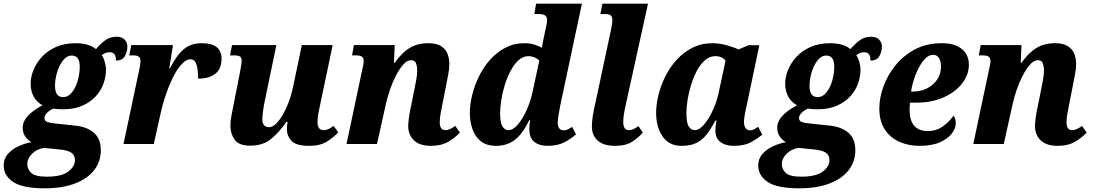

<svg xmlns="http://www.w3.org/2000/svg" viewBox="-86 -780 5922 1040"><path d="M157 240Q36 240 -15 205.5Q-66 171 -66 116Q-66 81 -44.5 55.5Q-23 30 11.5 13.5Q46 -3 84 -10Q66 -20 51.5 -39.5Q37 -59 37 -88Q37 -122 64 -151.5Q91 -181 144 -210Q114 -226 97 -256Q80 -286 80 -328Q80 -363 95.5 -401Q111 -439 141 -472Q171 -505 217 -525.5Q263 -546 325 -546Q356 -546 384.5 -538.5Q413 -531 434 -514Q457 -542 483.5 -561.5Q510 -581 545 -581Q575 -581 589.5 -565Q604 -549 604 -527Q604 -502 591 -477Q578 -452 542 -452Q543 -497 508 -497Q495 -497 485.5 -493Q476 -489 465 -481Q475 -467 481.5 -445.5Q488 -424 488 -402Q488 -365 474.5 -327Q461 -289 432.5 -258Q404 -227 360 -207.5Q316 -188 255 -188Q245 -188 229 -189Q213 -190 204 -192Q181 -182 168 -168Q155 -154 155 -141Q155 -125 169.5 -119.5Q184 -114 206 -112L317 -100Q384 -94 422 -61.5Q460 -29 460 34Q460 95 424 141.5Q388 188 320 214Q252 240 157 240ZM255 -254Q284 -254 304.5 -280.5Q325 -307 335.5 -345Q346 -383 346 -419Q346 -479 303 -479Q276 -479 255.5 -453Q235 -427 223.5 -389Q212 -351 212 -316Q212 -283 223.5 -268.5Q235 -254 255 -254ZM168 177Q247 177 283.5 149.5Q320 122 320 87Q320 61 300 47Q280 33 231 29L152 21Q114 27 88 52.5Q62 78 62 110Q62 136 83 156.5Q104 177 168 177Z M666 -392Q670 -408 672.5 -423Q675 -438 675 -452Q675 -480 638 -480H614L625 -536H851L831 -409H834Q870 -480 909 -513Q948 -546 1007 -546Q1114 -546 1114 -462Q1114 -407 1080.5 -380.5Q1047 -354 987 -354Q987 -403 978 -431Q969 -459 945 -459Q924 -459 901 -435.5Q878 -412 856.5 -371.5Q835 -331 816.5 -279Q798 -227 785 -170L747 0H583Z M1588 10Q1518 10 1493 -17Q1468 -44 1468 -81Q1468 -100 1472 -119H1465Q1423 -60 1380 -25.5Q1337 9 1269 9Q1208 9 1185 -23.5Q1162 -56 1162 -99Q1162 -125 1168 -155.5Q1174 -186 1179 -212L1214 -389Q1218 -412 1220.5 -427Q1223 -442 1223 -451Q1223 -467 1214.5 -473.5Q1206 -480 1181 -480H1160L1171 -536H1411L1349 -237Q1343 -209 1339 -180.5Q1335 -152 1335 -134Q1335 -91 1372 -91Q1390 -91 1409 -109.5Q1428 -128 1445.5 -158Q1463 -188 1477 -225Q1491 -262 1499 -298L1549 -536H1716L1646 -203Q1641 -181 1637.5 -160Q1634 -139 1634 -117Q1634 -75 1668 -75Q1682 -75 1694 -81Q1706 -87 1721 -98L1746 -63Q1721 -36 1684.5 -13Q1648 10 1588 10Z M2247 10Q2188 10 2156.5 -19.5Q2125 -49 2125 -99Q2126 -120 2129.5 -146Q2133 -172 2141 -208L2157 -288Q2161 -307 2167.5 -341Q2174 -375 2174 -400Q2174 -418 2168 -436Q2162 -454 2141 -454Q2119 -454 2098 -430Q2077 -406 2058 -369Q2039 -332 2025.5 -292Q2012 -252 2005 -220L1956 0H1791L1875 -397Q1878 -410 1881 -424.5Q1884 -439 1884 -450Q1884 -465 1875 -472.5Q1866 -480 1842 -480H1821L1831 -536H2052L2048 -440H2052Q2091 -495 2133.5 -520.5Q2176 -546 2234 -546Q2278 -546 2303 -530Q2328 -514 2338 -488.5Q2348 -463 2348 -433Q2348 -407 2341.5 -374.5Q2335 -342 2330 -315L2310 -213Q2304 -185 2300 -161.5Q2296 -138 2296 -117Q2296 -75 2327 -75Q2349 -75 2380 -98L2405 -62Q2382 -36 2343.5 -13Q2305 10 2247 10Z M2601 10Q2550 10 2519 -14.5Q2488 -39 2473.5 -79.5Q2459 -120 2459 -168Q2459 -215 2472 -267Q2485 -319 2509.5 -368.5Q2534 -418 2570 -458Q2606 -498 2652.5 -522Q2699 -546 2755 -546Q2782 -546 2806.5 -539Q2831 -532 2849 -521Q2851 -534 2855 -554Q2859 -574 2861 -583L2869 -621Q2873 -636 2875 -648.5Q2877 -661 2877 -673Q2877 -688 2867.5 -696Q2858 -704 2828 -704H2808L2818 -760H3066L2950 -215Q2945 -189 2940 -160.5Q2935 -132 2935 -115Q2935 -94 2944 -84Q2953 -74 2967 -74Q2980 -74 2992.5 -80.5Q3005 -87 3013 -93L3034 -52Q3008 -29 2971 -9.5Q2934 10 2879 10Q2836 10 2808.5 -11Q2781 -32 2781 -82Q2781 -95 2782.5 -107.5Q2784 -120 2786 -129H2781Q2743 -52 2701 -21Q2659 10 2601 10ZM2668 -75Q2693 -75 2719.5 -106Q2746 -137 2767.5 -186Q2789 -235 2800 -288L2835 -451Q2825 -463 2808.5 -469.5Q2792 -476 2778 -476Q2748 -476 2724 -455Q2700 -434 2681 -398.5Q2662 -363 2649 -322Q2636 -281 2629.5 -240Q2623 -199 2623 -167Q2623 -115 2635.5 -95Q2648 -75 2668 -75Z M3245 10Q3184 10 3152 -18Q3120 -46 3120 -96Q3120 -119 3125 -152Q3130 -185 3142 -236L3224 -621Q3227 -634 3229 -648Q3231 -662 3231 -672Q3231 -688 3222.5 -696Q3214 -704 3189 -704H3166L3177 -760H3424L3303 -210Q3296 -179 3293 -157.5Q3290 -136 3290 -117Q3290 -75 3322 -75Q3334 -75 3345.5 -80.5Q3357 -86 3372 -97L3396 -62Q3373 -35 3338.5 -12.5Q3304 10 3245 10Z M3605 10Q3538 10 3503 -41Q3468 -92 3468 -168Q3468 -215 3481 -267Q3494 -319 3519 -368.5Q3544 -418 3581 -458Q3618 -498 3666 -522Q3714 -546 3774 -546Q3811 -546 3852 -534.5Q3893 -523 3914 -512L3968 -535H4027L3962 -225Q3959 -214 3955 -194.5Q3951 -175 3947.5 -154.5Q3944 -134 3944 -120Q3944 -97 3953 -85.5Q3962 -74 3976 -74Q3989 -74 3998.5 -79.5Q4008 -85 4021 -93L4043 -50Q4018 -30 3982 -10Q3946 10 3888 10Q3844 10 3816.5 -10.5Q3789 -31 3789 -73Q3789 -96 3795 -127H3789Q3766 -84 3742.5 -53Q3719 -22 3687 -6Q3655 10 3605 10ZM3677 -75Q3702 -75 3728.5 -106.5Q3755 -138 3777 -187Q3799 -236 3809 -288L3844 -451Q3835 -464 3820.5 -470Q3806 -476 3790 -476Q3759 -476 3734 -455Q3709 -434 3690 -399Q3671 -364 3658 -322.5Q3645 -281 3638.5 -240Q3632 -199 3632 -167Q3632 -114 3645 -94.5Q3658 -75 3677 -75Z M4244 240Q4123 240 4072 205.5Q4021 171 4021 116Q4021 81 4042.5 55.5Q4064 30 4098.5 13.5Q4133 -3 4171 -10Q4153 -20 4138.5 -39.5Q4124 -59 4124 -88Q4124 -122 4151 -151.5Q4178 -181 4231 -210Q4201 -226 4184 -256Q4167 -286 4167 -328Q4167 -363 4182.5 -401Q4198 -439 4228 -472Q4258 -505 4304 -525.5Q4350 -546 4412 -546Q4443 -546 4471.5 -538.5Q4500 -531 4521 -514Q4544 -542 4570.5 -561.5Q4597 -581 4632 -581Q4662 -581 4676.5 -565Q4691 -549 4691 -527Q4691 -502 4678 -477Q4665 -452 4629 -452Q4630 -497 4595 -497Q4582 -497 4572.5 -493Q4563 -489 4552 -481Q4562 -467 4568.5 -445.5Q4575 -424 4575 -402Q4575 -365 4561.5 -327Q4548 -289 4519.5 -258Q4491 -227 4447 -207.5Q4403 -188 4342 -188Q4332 -188 4316 -189Q4300 -190 4291 -192Q4268 -182 4255 -168Q4242 -154 4242 -141Q4242 -125 4256.5 -119.5Q4271 -114 4293 -112L4404 -100Q4471 -94 4509 -61.5Q4547 -29 4547 34Q4547 95 4511 141.5Q4475 188 4407 214Q4339 240 4244 240ZM4342 -254Q4371 -254 4391.5 -280.5Q4412 -307 4422.5 -345Q4433 -383 4433 -419Q4433 -479 4390 -479Q4363 -479 4342.5 -453Q4322 -427 4310.5 -389Q4299 -351 4299 -316Q4299 -283 4310.5 -268.5Q4322 -254 4342 -254ZM4255 177Q4334 177 4370.5 149.5Q4407 122 4407 87Q4407 61 4387 47Q4367 33 4318 29L4239 21Q4201 27 4175 52.5Q4149 78 4149 110Q4149 136 4170 156.5Q4191 177 4255 177Z M4894 10Q4835 10 4785.5 -12Q4736 -34 4706.5 -79Q4677 -124 4677 -193Q4677 -249 4699 -310.5Q4721 -372 4764 -425.5Q4807 -479 4870 -512.5Q4933 -546 5016 -546Q5085 -546 5123.5 -515Q5162 -484 5162 -429Q5162 -375 5125.5 -328Q5089 -281 5025 -252.5Q4961 -224 4879 -224H4843Q4842 -214 4841.5 -203.5Q4841 -193 4841 -183Q4841 -129 4865.5 -99.5Q4890 -70 4940 -70Q4986 -70 5022 -96Q5058 -122 5078 -153Q5091 -141 5091 -112Q5091 -85 5070 -57Q5049 -29 5005.5 -9.5Q4962 10 4894 10ZM4857 -284Q4900 -284 4934.5 -301Q4969 -318 4990 -348.5Q5011 -379 5011 -421Q5011 -449 5000 -466Q4989 -483 4969 -483Q4941 -483 4916.5 -452.5Q4892 -422 4874 -376.5Q4856 -331 4849 -284Z M5642 10Q5583 10 5551.5 -19.5Q5520 -49 5520 -99Q5521 -120 5524.5 -146Q5528 -172 5536 -208L5552 -288Q5556 -307 5562.5 -341Q5569 -375 5569 -400Q5569 -418 5563 -436Q5557 -454 5536 -454Q5514 -454 5493 -430Q5472 -406 5453 -369Q5434 -332 5420.5 -292Q5407 -252 5400 -220L5351 0H5186L5270 -397Q5273 -410 5276 -424.5Q5279 -439 5279 -450Q5279 -465 5270 -472.5Q5261 -480 5237 -480H5216L5226 -536H5447L5443 -440H5447Q5486 -495 5528.5 -520.5Q5571 -546 5629 -546Q5673 -546 5698 -530Q5723 -514 5733 -488.5Q5743 -463 5743 -433Q5743 -407 5736.5 -374.5Q5730 -342 5725 -315L5705 -213Q5699 -185 5695 -161.5Q5691 -138 5691 -117Q5691 -75 5722 -75Q5744 -75 5775 -98L5800 -62Q5777 -36 5738.5 -13Q5700 10 5642 10Z"/></svg>

Font: Noto Serif SemiCondensed ExtraBold
Style: Italic
Weight: 800
Width: 4
Italic angle: -12°
Designer: Monotype Design Team
Foundry: Monotype Imaging Inc.
Version: Version 2.014; ttfautohint (v1.8.4.7-5d5b)